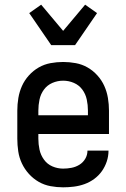

<svg xmlns="http://www.w3.org/2000/svg" viewBox="-20 -793 540 821"><path d="M250 8Q223 8 196 3Q169 -2 145.5 -15.5Q122 -29 103.5 -49.5Q85 -70 73.5 -94.5Q62 -119 58 -146Q54 -173 54 -200V-320Q54 -347 58.5 -374Q63 -401 74 -425.5Q85 -450 103.5 -470.5Q122 -491 145.5 -504.5Q169 -518 196 -523Q223 -528 250 -528Q277 -528 304 -523Q331 -518 354.5 -504.5Q378 -491 396.5 -470.5Q415 -450 426 -425.5Q437 -401 441.5 -374Q446 -347 446 -320V-220H144V-200Q144 -176 149 -153Q154 -130 168 -110.5Q182 -91 204 -81.5Q226 -72 250 -72Q268 -72 286 -75.5Q304 -79 319.5 -88.5Q335 -98 344.5 -114Q354 -130 354 -149H444Q444 -125 436.5 -102.5Q429 -80 415.5 -61Q402 -42 383 -28Q364 -14 342 -6Q320 2 296.5 5Q273 8 250 8ZM144 -300H356V-320Q356 -344 351 -367.5Q346 -391 332 -410Q318 -429 296 -438.5Q274 -448 250 -448Q226 -448 204 -438.5Q182 -429 168 -410Q154 -391 149 -367.5Q144 -344 144 -320ZM199 -600 105 -737 156 -773 250 -661 344 -773 395 -737 301 -600Z"/></svg>

Font: Iosevka Fixed Medium
Style: Regular
Weight: 500
Monospace: yes
Designer: Belleve Invis
Foundry: Belleve Invis
Version: Version 32.3.0